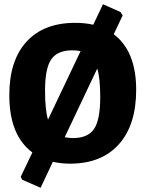

<svg xmlns="http://www.w3.org/2000/svg" viewBox="-20 -763 687 908"><path d="M336 -655Q382 -655 421 -646L467 -743L550 -706L560 -690L518 -601Q624 -521 624 -338Q624 -172 542 -80.5Q460 11 311 11Q268 11 230 2L172 125L85 87L78 73L133 -42Q24 -123 24 -313Q24 -477 105.5 -566Q187 -655 336 -655ZM322 -525Q252 -525 222.5 -482.5Q193 -440 193 -334Q193 -245 207 -197L361 -521Q345 -525 322 -525ZM454 -304Q454 -393 440 -439L286 -114Q310 -110 325 -110Q396 -110 425 -153.5Q454 -197 454 -304Z"/></svg>

Font: Alegreya Sans SC ExtraBold
Style: Regular
Weight: 800
Designer: Juan Pablo del Peral
Foundry: Huerta Tipografica
Version: Version 2.007